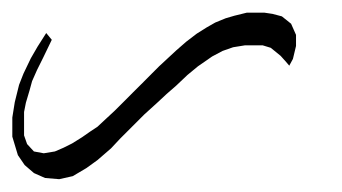

<svg xmlns="http://www.w3.org/2000/svg" viewBox="-82 -106 542 304"><path d="M275.4 -77.1 289.1 -81.1 308.6 -85.9H336.9L349.6 -84L364.3 -80.1L378.9 -68.4L386.7 -50.8V-33.2L381.8 -12.7L376 -2L371.1 -7.8L362.3 -17.6L346.7 -30.3L334 -34.2H305.7L287.1 -31.2L270.5 -25.4L253.9 -16.6L231.4 -1L214.8 12.7L197.3 29.3L181.6 43L167 56.6L146.5 75.2L125 96.7L108.4 113.3L93.8 128.9L72.3 147.5L54.7 160.2L33.2 172.9L11.7 177.7L-10.7 175.8L-28.3 168L-43 155.3L-53.7 139.6L-62.5 110.4V80.1L-58.6 55.7L-51.8 28.3L-44.9 10.7L-33.2 -13.7L-22.5 -32.2L-8.8 -53.7L0 -43L-13.7 -14.6L-23.4 4.9L-31.2 22.5L-35.2 37.1L-41 56.6L-43.9 71.3V108.4L-39.1 122.1L-28.3 133.8L-12.7 136.7L4.9 133.8L18.6 127.9L32.2 121.1L47.9 111.3L60.5 102.5L72.3 94.7L86.9 81.1L99.6 69.3L117.2 51.8L128.9 40L143.6 25.4L156.2 12.7L169.9 -1L183.6 -13.7L197.3 -26.4L212.9 -40L229.5 -52.7L245.1 -62.5L258.8 -70.3Z"/></svg>

Font: LaylaThuluth
Style: Regular
Weight: 400
Version: Version 2.0